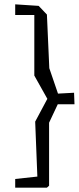

<svg xmlns="http://www.w3.org/2000/svg" viewBox="-20 -782 363 884"><path d="M50 42 152 31 142 -222 198 -327 138 -434V-713H50V-762L158 -755L196 -715L207 -468L247 -351L321 -355L323 -302H246L206 -217V73L196 82H50Z"/></svg>

Font: Bahianita
Style: Regular
Weight: 400
Designer: Pablo Cosgaya & Dani Raskovsky
Foundry: Pablo Cosgaya & Dani Raskovsky
Version: Version 1.008